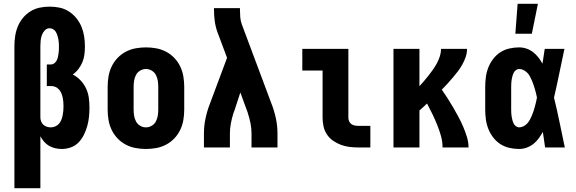

<svg xmlns="http://www.w3.org/2000/svg" viewBox="-20 -778 3040 1013"><path d="M56 215V-535Q56 -561 60 -587.5Q64 -614 74 -638.5Q84 -663 101 -683.5Q118 -704 140.5 -718Q163 -732 189 -737.5Q215 -743 242 -743Q269 -743 295 -737.5Q321 -732 343.5 -717.5Q366 -703 383 -682Q400 -661 410 -636.5Q420 -612 424 -586Q428 -560 428 -533Q428 -512 425.5 -491Q423 -470 415 -450.5Q407 -431 394 -414Q381 -397 364 -385Q387 -373 405 -354Q423 -335 434 -311.5Q445 -288 448.5 -262.5Q452 -237 452 -211Q452 -186 449.5 -161.5Q447 -137 440.5 -113.5Q434 -90 423 -67.5Q412 -45 395 -27Q378 -9 354 -0.5Q330 8 306 8Q288 8 271 4Q254 0 239 -8.5Q224 -17 212.5 -30.5Q201 -44 193 -59V215ZM248 -106Q260 -106 271.5 -111Q283 -116 291 -125Q299 -134 303.5 -145.5Q308 -157 310.5 -169Q313 -181 314 -193Q315 -205 315 -217V-218Q315 -230 314 -241.5Q313 -253 310.5 -264.5Q308 -276 303.5 -286.5Q299 -297 291 -306Q283 -315 272.5 -319.5Q262 -324 250 -324H227V-438H250Q259 -438 266.5 -444Q274 -450 278.5 -458Q283 -466 285 -475Q287 -484 288.5 -493Q290 -502 290.5 -511.5Q291 -521 291 -530Q291 -540 290.5 -550.5Q290 -561 288 -571Q286 -581 283 -590.5Q280 -600 275 -609Q270 -618 261 -623.5Q252 -629 242 -629Q227 -629 216.5 -618Q206 -607 201 -593Q196 -579 194.5 -564.5Q193 -550 193 -535V-158Q193 -148 197 -137.5Q201 -127 208.5 -120Q216 -113 226.5 -109.5Q237 -106 248 -106Z M750 8Q723 8 695.5 3Q668 -2 643.5 -15Q619 -28 600 -48Q581 -68 569 -93Q557 -118 552.5 -145.5Q548 -173 548 -200V-320Q548 -347 552.5 -374.5Q557 -402 569 -427Q581 -452 600 -472Q619 -492 643.5 -505Q668 -518 695.5 -523Q723 -528 750 -528Q777 -528 804.5 -523Q832 -518 856.5 -505Q881 -492 900 -472Q919 -452 931 -427Q943 -402 947.5 -374.5Q952 -347 952 -320V-200Q952 -173 947.5 -145.5Q943 -118 931 -93Q919 -68 900 -48Q881 -28 856.5 -15Q832 -2 804.5 3Q777 8 750 8ZM750 -106Q766 -106 780.5 -114.5Q795 -123 802.5 -137.5Q810 -152 812.5 -168Q815 -184 815 -200V-320Q815 -336 812.5 -352Q810 -368 802.5 -382.5Q795 -397 780.5 -405.5Q766 -414 750 -414Q734 -414 719.5 -405.5Q705 -397 697.5 -382.5Q690 -368 687.5 -352Q685 -336 685 -320V-200Q685 -184 687.5 -168Q690 -152 697.5 -137.5Q705 -123 719.5 -114.5Q734 -106 750 -106Z M1056 0V-74Q1056 -114 1064.5 -154Q1073 -194 1088 -232L1178 -473L1127 -609Q1117 -637 1113 -667Q1109 -697 1109 -728V-735H1246V-728Q1246 -708 1247.5 -688Q1249 -668 1256 -649L1412 -232Q1427 -194 1435.5 -154Q1444 -114 1444 -74V0H1307V-74Q1307 -101 1301.5 -128.5Q1296 -156 1287 -183V-184Q1286 -186 1285.5 -188Q1285 -190 1284 -192L1248 -290L1217 -195Q1216 -193 1215.5 -191Q1215 -189 1214 -188V-187Q1213 -185 1212.5 -183Q1212 -181 1211 -179Q1203 -153 1198 -126.5Q1193 -100 1193 -74V0Z M1870 0Q1846 0 1823 -3Q1800 -6 1778.5 -14Q1757 -22 1737.5 -35.5Q1718 -49 1705 -68.5Q1692 -88 1687 -111Q1682 -134 1682 -157V-406H1575V-520H1818V-157Q1818 -147 1822 -138Q1826 -129 1833.5 -123.5Q1841 -118 1850.5 -116Q1860 -114 1870 -114H1934V0Z M2056 0V-520H2193V-323Q2206 -337 2218.5 -352Q2231 -367 2243 -382Q2255 -397 2266 -413Q2277 -429 2286 -446Q2295 -463 2301 -482Q2307 -501 2307 -520H2444Q2444 -498 2437 -477.5Q2430 -457 2419.5 -438Q2409 -419 2396 -402Q2383 -385 2369 -368.5Q2355 -352 2340.5 -336Q2326 -320 2311 -305Q2327 -282 2342.5 -258Q2358 -234 2372 -209.5Q2386 -185 2399.5 -160Q2413 -135 2424 -109Q2435 -83 2443.5 -55.5Q2452 -28 2452 0H2315Q2315 -31 2306.5 -61Q2298 -91 2286.5 -119.5Q2275 -148 2261.5 -176Q2248 -204 2233 -232Q2223 -222 2213 -213Q2203 -204 2193 -195V0Z M2719 8Q2693 8 2667 2Q2641 -4 2619.5 -18Q2598 -32 2582 -53Q2566 -74 2556.5 -98Q2547 -122 2543.5 -148Q2540 -174 2540 -200V-320Q2540 -346 2543.5 -372Q2547 -398 2556.5 -422Q2566 -446 2582 -467Q2598 -488 2619.5 -502Q2641 -516 2667 -522Q2693 -528 2719 -528Q2739 -528 2758 -521.5Q2777 -515 2792.5 -503Q2808 -491 2820.5 -475Q2833 -459 2842 -442Q2845 -461 2848 -480.5Q2851 -500 2854 -520H2958Q2944 -456 2931 -391.5Q2918 -327 2903 -263Q2919 -198 2932.5 -132Q2946 -66 2960 0H2856Q2853 -21 2850 -41.5Q2847 -62 2844 -82Q2834 -64 2822 -47.5Q2810 -31 2794 -18.5Q2778 -6 2758.5 1Q2739 8 2719 8ZM2719 -106Q2731 -106 2742.5 -112Q2754 -118 2762 -127Q2770 -136 2776 -147Q2782 -158 2786.5 -169Q2791 -180 2795 -192Q2799 -204 2802 -215.5Q2805 -227 2808 -239Q2811 -251 2813 -263Q2811 -275 2808 -286.5Q2805 -298 2801.5 -309.5Q2798 -321 2794.5 -332Q2791 -343 2786 -354Q2781 -365 2775.5 -375.5Q2770 -386 2761.5 -394.5Q2753 -403 2742 -408.5Q2731 -414 2719 -414Q2710 -414 2702 -408Q2694 -402 2690 -393.5Q2686 -385 2683.5 -376Q2681 -367 2679.5 -357.5Q2678 -348 2677.5 -338.5Q2677 -329 2677 -320V-200Q2677 -191 2677.5 -181.5Q2678 -172 2679.5 -162.5Q2681 -153 2683.5 -144Q2686 -135 2690 -126.5Q2694 -118 2702 -112Q2710 -106 2719 -106ZM2699 -600 2711 -758H2818L2786 -600Z"/></svg>

Font: Iosevka Curly Heavy
Style: Regular
Weight: 900
Monospace: yes
Designer: Belleve Invis
Foundry: Belleve Invis
Version: Version 22.1.2; ttfautohint (v1.8.4)